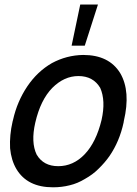

<svg xmlns="http://www.w3.org/2000/svg" viewBox="-20 -796 589 826"><path d="M34.2 -273.4 36.1 -280.3Q53.7 -359.4 97.7 -424.8Q140.6 -488.3 203.1 -524.4Q266.6 -558.6 337.9 -559.6Q449.2 -559.6 497.1 -481.4Q543 -403.3 512.7 -275.4L511.7 -268.6Q494.1 -187.5 451.2 -125Q431.6 -96.7 403.3 -69.3Q378.9 -44.9 345.7 -26.4Q313.5 -6.8 280.3 1Q246.1 9.8 208 9.8Q97.7 9.8 50.8 -68.4Q28.3 -106.4 23.4 -158.2Q20.5 -213.9 34.2 -273.4ZM205.1 -418Q154.3 -366.2 131.8 -268.6Q112.3 -183.6 137.7 -130.9Q167 -81.1 230.5 -81.1Q294.9 -81.1 343.8 -131.8Q393.6 -183.6 417 -280.3Q435.5 -363.3 411.1 -418Q380.9 -468.8 317.4 -468.8Q255.9 -468.8 205.1 -418ZM288.1 -599.6 325.2 -776.4H401.4L344.7 -599.6Z"/></svg>

Font: RobotoJAA
Style: Medium
Weight: 500
Version: Version 2.05; 2016-11-05